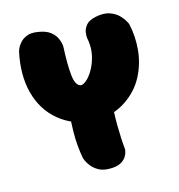

<svg xmlns="http://www.w3.org/2000/svg" viewBox="-98 -730 757 813"><g transform="rotate(-15 281.0 -324.0)"><path d="M277 -212Q182 -224 122 -274Q62 -324 41 -404.5Q20 -485 42 -585Q42 -585 46 -595Q50 -605 61 -618Q72 -631 91 -639Q110 -647 140 -642Q174 -637 192 -623Q210 -609 217.5 -593.5Q225 -578 226.5 -566.5Q228 -555 228 -555Q224 -470 229.5 -426Q235 -382 257 -377Q268 -376 283.5 -389.5Q299 -403 313 -427.5Q327 -452 334.5 -483.5Q342 -515 337 -549Q337 -549 335 -560.5Q333 -572 335.5 -588.5Q338 -605 351 -620Q364 -635 395 -641Q431 -648 455.5 -639Q480 -630 494.5 -615Q509 -600 515.5 -587.5Q522 -575 522 -575Q535 -519 529.5 -459Q524 -399 496 -345.5Q468 -292 414 -256Q360 -220 277 -212ZM285 -4Q255 -4 236 -15Q217 -26 206 -40Q195 -54 190.5 -65Q186 -76 186 -76Q175 -135 176 -193Q177 -251 183 -305L368 -300Q362 -235 362.5 -174.5Q363 -114 368 -67Q368 -67 366.5 -57.5Q365 -48 357.5 -35.5Q350 -23 333 -13.5Q316 -4 285 -4Z"/></g></svg>

Font: Sour Gummy Black
Style: Regular
Weight: 900
Designer: Stefie Justprince
Foundry: Eifetstype
Version: Version 1.000